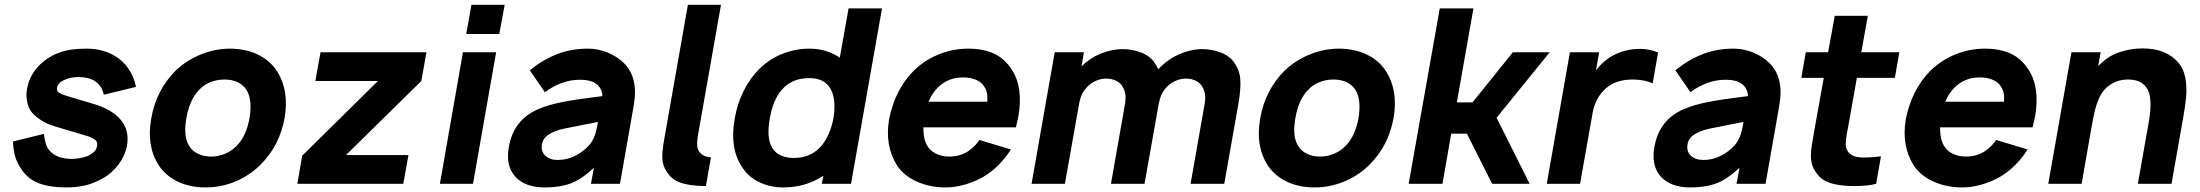

<svg xmlns="http://www.w3.org/2000/svg" viewBox="-20 -786 9406 821"><path d="M424 -381Q407 -456.5 314.5 -456.5Q281.5 -456.5 254.5 -444Q227 -431.5 224 -411.5Q221 -396 233.8 -388.5Q246.5 -381 278 -372L377 -342.5Q456.5 -320 495.5 -274.5Q534.5 -229 523 -162.5Q515 -120 486 -81.5Q471.5 -62.5 454.5 -47.8Q437.5 -33 417.5 -22Q379 -1 342.5 7.2Q306 15.5 262.5 15.5Q196 15.5 148.5 -1.5Q101 -18.5 73 -60.5Q52 -90.5 44.2 -119.2Q36.5 -148 35.5 -181L167.5 -213.5Q170 -193.5 175 -174.8Q180 -156 189.5 -145Q220.5 -106.5 287.5 -106.5Q306 -106.5 329.5 -111.5Q353.5 -116.5 366.5 -125Q380 -133.5 386.2 -141.2Q392.5 -149 395 -160.5Q399 -181 383.5 -190.5Q368.5 -200.5 348.5 -205.5L323 -213.5L261.5 -231.5Q232 -240 213.8 -246Q195.5 -252 187.5 -255Q128.5 -283 108.5 -316.5Q103 -325.5 99.8 -336.8Q96.5 -348 94.8 -360Q93 -372 93.2 -384Q93.5 -396 96 -406.5Q104.5 -458 139.5 -497.5Q174.5 -537 224 -557.5Q255.5 -570 285.2 -574Q315 -578 351 -578Q415 -578 465.5 -550Q503 -530 528 -494.2Q553 -458.5 561.5 -414.5Z M659.5 -78Q605 -161.5 627 -281Q648 -401 731.5 -484.5Q778 -528.5 839.5 -553.5Q900.5 -578 963.5 -578Q995 -578 1024.5 -572Q1054 -566 1079.8 -554Q1105.5 -542 1126.5 -524.5Q1147.5 -507 1162.5 -484.5Q1217.5 -401 1197 -281Q1185.5 -221 1160.5 -172Q1135.5 -123 1090.5 -78Q1042.5 -32.5 983 -8.5Q923.5 15.5 858.5 15.5Q827 15.5 797.5 9.5Q768 3.5 742.2 -8.5Q716.5 -20.5 695.5 -38Q674.5 -55.5 659.5 -78ZM1035.5 -399Q1022 -422 997.2 -434Q972.5 -446 939.5 -446Q907.5 -446 878.2 -434Q849 -422 829 -399Q790.5 -358 777 -281Q763.5 -205 787.5 -164.5Q800 -141.5 825.5 -129Q851 -116.5 882.5 -116.5Q914 -116.5 943.5 -129Q973 -141.5 994 -164.5Q1033.5 -206 1047 -281Q1059.5 -357.5 1035.5 -399Z M1704.5 0H1251.5L1272 -120L1596 -439.5H1328.5L1350.5 -562.5H1803.5L1781.5 -439.5L1459.5 -123H1726.5Z M2138 -765.5 2115 -640.5H1973.5L1996 -765.5ZM2101.5 -562.5 2002.5 0H1861L1959.5 -562.5Z M2507 0 2519.5 -68.5Q2469 -21 2422.5 -2.5Q2375 15.5 2310 15.5Q2224.5 15.5 2182.5 -31.5Q2141 -79 2156 -158.5Q2176.5 -275 2283 -320Q2327 -338.5 2386.5 -350Q2446 -361.5 2524.5 -371L2556 -375Q2554.5 -408 2530.8 -426.5Q2507 -445 2460 -445Q2419.5 -445 2381.5 -431Q2343.5 -417 2310 -391.5L2245.5 -485.5Q2301 -530.5 2361.5 -554.2Q2422 -578 2494.5 -578Q2517 -578 2538.5 -573.5Q2560 -569 2579.8 -560.8Q2599.5 -552.5 2616.8 -541.2Q2634 -530 2647.5 -516.5Q2711 -454.5 2690 -335.5L2631 0ZM2537 -264.5Q2511.5 -259.5 2475 -252.5Q2438.5 -245.5 2390 -235.5Q2351.5 -227 2326.5 -211Q2301.5 -195 2297.5 -168.5Q2292 -139 2311.5 -120.5Q2330.5 -102 2365 -102Q2404.5 -102 2439.8 -119.8Q2475 -137.5 2500.5 -166.5Q2508.5 -176.5 2514.2 -186.8Q2520 -197 2524 -208.8Q2528 -220.5 2531 -234.2Q2534 -248 2537 -264.5Z M2921.5 -765.5H3063L2971.5 -247L2965.5 -213.5Q2956.5 -163 2965 -146Q2978 -117 3018.5 -113.5H3020L2998.5 9.5Q2977 9.5 2958.8 8Q2940.5 6.5 2925.5 4Q2885 -3 2862 -18.5Q2839 -34 2822.5 -66.5Q2812 -88.5 2812 -116Q2812 -143.5 2819 -183.5Z M3751.5 -750 3619 0H3494L3500.5 -34.5Q3425 15.5 3328.5 15.5Q3272.5 15.5 3224.5 -8Q3178 -31 3151.5 -74Q3099 -154.5 3122 -281Q3132.5 -341 3158.5 -394.5Q3184.5 -448 3224 -488.5Q3267.5 -532.5 3324 -555.2Q3380.5 -578 3441 -578Q3514.5 -578 3571 -539.5L3608.5 -750ZM3544 -281Q3550.5 -321.5 3546.8 -355.5Q3543 -389.5 3527.5 -412.5Q3501.5 -452 3440 -452Q3365.5 -452 3323 -402Q3285 -358 3272 -281Q3257.5 -201.5 3278.5 -160.5Q3291 -134.5 3316.5 -122.5Q3342 -110.5 3374 -110.5Q3438 -110.5 3480.5 -150Q3504.5 -172.5 3520.5 -207Q3536.5 -241.5 3544 -281Z M3944 -164.5Q3956.5 -141.5 3982 -129Q4007.5 -116.5 4039 -116.5Q4087.5 -116.5 4123 -141.5Q4151.5 -162 4168 -187.5L4302.5 -147Q4281.5 -112.5 4250.5 -81.2Q4219.5 -50 4183.5 -29Q4146 -8 4104 3.8Q4062 15.5 4023 15.5Q3957 15.5 3901.5 -9Q3846 -33.5 3816 -78Q3763 -162.5 3781.5 -274Q3793 -336 3820 -390Q3847 -444 3888 -484.5Q3935 -530 3995.5 -554Q4056 -578 4120 -578Q4184 -578 4229.8 -557Q4275.5 -536 4305.5 -489.5Q4356.5 -414 4334.5 -287.5L4324 -241.5H3928.5Q3927.5 -193.5 3944 -164.5ZM3988 -409.5Q3964.5 -385.5 3950.5 -351H4201.5Q4205.5 -389.5 4190 -413.5Q4178.5 -434.5 4153.5 -444.8Q4128.5 -455 4098 -455Q4032 -455 3988 -409.5Z M5275.5 -342.5 5215 0H5071L5129.5 -332.5Q5135.5 -363.5 5132.5 -383.2Q5129.5 -403 5118 -420Q5107.5 -434.5 5090 -442.2Q5072.5 -450 5051.5 -450Q5030.5 -450 5010.2 -441.8Q4990 -433.5 4974 -419Q4955.5 -401 4947.2 -382.8Q4939 -364.5 4934.5 -340.5L4874 0H4730.5L4789 -332.5Q4795 -363.5 4792 -383.2Q4789 -403 4777.5 -420Q4767 -434.5 4749.2 -442.2Q4731.5 -450 4710.5 -450Q4689.5 -450 4669.2 -441.8Q4649 -433.5 4633.5 -419Q4615 -401 4606.5 -382.8Q4598 -364.5 4594 -340.5L4533.5 0H4391L4490 -562.5H4615L4604.5 -502Q4622.5 -520 4643.2 -533.8Q4664 -547.5 4686.8 -556.8Q4709.5 -566 4733.2 -571Q4757 -576 4780.5 -576Q4818 -576 4855.5 -563Q4892 -550 4912.5 -524Q4927 -504.5 4932.5 -489.5Q4951 -509.5 4973.2 -525.8Q4995.5 -542 5020 -553Q5044.5 -564 5070 -570Q5095.5 -576 5121 -576Q5158.5 -576 5196 -563Q5232.5 -550.5 5253.5 -524Q5280.5 -488.5 5283.5 -447.5Q5286.5 -405 5275.5 -342.5Z M5401.5 -78Q5347 -161.5 5369 -281Q5390 -401 5473.5 -484.5Q5520 -528.5 5581.5 -553.5Q5642.5 -578 5705.5 -578Q5737 -578 5766.5 -572Q5796 -566 5821.8 -554Q5847.5 -542 5868.5 -524.5Q5889.5 -507 5904.5 -484.5Q5959.5 -401 5939 -281Q5927.5 -221 5902.5 -172Q5877.5 -123 5832.5 -78Q5784.5 -32.5 5725 -8.5Q5665.5 15.5 5600.5 15.5Q5569 15.5 5539.5 9.5Q5510 3.5 5484.2 -8.5Q5458.5 -20.5 5437.5 -38Q5416.5 -55.5 5401.5 -78ZM5777.5 -399Q5764 -422 5739.2 -434Q5714.5 -446 5681.5 -446Q5649.5 -446 5620.2 -434Q5591 -422 5571 -399Q5532.5 -358 5519 -281Q5505.5 -205 5529.5 -164.5Q5542 -141.5 5567.5 -129Q5593 -116.5 5624.5 -116.5Q5656 -116.5 5685.5 -129Q5715 -141.5 5736 -164.5Q5775.5 -206 5789 -281Q5801.5 -357.5 5777.5 -399Z M6148 0H6003.5L6136.5 -750H6280.5L6209.5 -348H6276.5L6449 -562.5H6606.5L6379.5 -282.5L6521 0H6360.5L6252.5 -214.5H6185.5Z M7070 -561.5 7047 -430Q7009 -446 6961.5 -446Q6888 -446 6845 -406.5Q6800.5 -366.5 6789.5 -300L6736.5 0H6594L6693 -562.5H6818L6804.5 -485.5Q6835.5 -526 6876 -548Q6929 -577 6993 -577Q7033 -577 7070 -561.5Z M7405.5 0 7418 -68.5Q7367.5 -21 7321 -2.5Q7273.5 15.5 7208.5 15.5Q7123 15.5 7081 -31.5Q7039.5 -79 7054.5 -158.5Q7075 -275 7181.5 -320Q7225.5 -338.5 7285 -350Q7344.5 -361.5 7423 -371L7454.5 -375Q7453 -408 7429.2 -426.5Q7405.5 -445 7358.5 -445Q7318 -445 7280 -431Q7242 -417 7208.5 -391.5L7144 -485.5Q7199.5 -530.5 7260 -554.2Q7320.5 -578 7393 -578Q7415.5 -578 7437 -573.5Q7458.5 -569 7478.2 -560.8Q7498 -552.5 7515.2 -541.2Q7532.5 -530 7546 -516.5Q7609.5 -454.5 7588.5 -335.5L7529.5 0ZM7435.5 -264.5Q7410 -259.5 7373.5 -252.5Q7337 -245.5 7288.5 -235.5Q7250 -227 7225 -211Q7200 -195 7196 -168.5Q7190.5 -139 7210 -120.5Q7229 -102 7263.5 -102Q7303 -102 7338.2 -119.8Q7373.5 -137.5 7399 -166.5Q7407 -176.5 7412.8 -186.8Q7418.5 -197 7422.5 -208.8Q7426.5 -220.5 7429.5 -234.2Q7432.5 -248 7435.5 -264.5Z M7883.5 -247Q7882.5 -243 7881 -234.5Q7879.5 -226 7877 -213.5Q7873 -188 7872.5 -171.5Q7872 -155 7877.5 -146Q7890.5 -117 7930.5 -113.5Q7934.5 -113 7940 -112.8Q7945.5 -112.5 7953.5 -112.5Q7969.5 -112.5 7986.8 -113.8Q8004 -115 8023 -117.5L8002.5 0Q7966 9.5 7909.5 9.5Q7888 9.5 7870 8Q7852 6.5 7837 4Q7797.5 -3 7774.5 -18.5Q7752 -33.5 7734.5 -66.5Q7724 -89 7723.5 -116Q7723 -143 7730.5 -183.5L7740 -238.5L7778.5 -453H7682.5L7701.5 -562.5H7797L7825.5 -718.5H7967L7939 -562.5H8101.5L8082.5 -453H7920Z M8291.5 -164.5Q8304 -141.5 8329.5 -129Q8355 -116.5 8386.5 -116.5Q8435 -116.5 8470.5 -141.5Q8499 -162 8515.5 -187.5L8650 -147Q8629 -112.5 8598 -81.2Q8567 -50 8531 -29Q8493.5 -8 8451.5 3.8Q8409.5 15.5 8370.5 15.5Q8304.5 15.5 8249 -9Q8193.5 -33.5 8163.5 -78Q8110.5 -162.5 8129 -274Q8140.5 -336 8167.5 -390Q8194.5 -444 8235.5 -484.5Q8282.5 -530 8343 -554Q8403.5 -578 8467.5 -578Q8531.5 -578 8577.2 -557Q8623 -536 8653 -489.5Q8704 -414 8682 -287.5L8671.5 -241.5H8276Q8275 -193.5 8291.5 -164.5ZM8335.5 -409.5Q8312 -385.5 8298 -351H8549Q8553 -389.5 8537.5 -413.5Q8526 -434.5 8501 -444.8Q8476 -455 8445.5 -455Q8379.5 -455 8335.5 -409.5Z M9313.5 -272 9265.5 0H9121.5L9168.5 -265.5Q9187.5 -373.5 9157 -413.5Q9133 -446 9079 -446Q9038 -446 9004 -424Q8967 -400 8950 -352Q8937.5 -323 8924 -245L8881 0H8738.5L8837.5 -562.5H8962.5L8952 -504L8961.5 -512.5Q8997 -548 9045 -563.5Q9093 -579 9141.5 -579Q9243.5 -579 9295.5 -517.5Q9318 -490.5 9325 -450.5Q9331.5 -411.5 9328 -371Q9326 -351 9322.5 -326.5Q9319 -302 9313.5 -272Z"/></svg>

Font: Russisch Sans ExtraBold
Style: Italic
Weight: 800
Width: 4
Italic angle: -10°
Designer: Michael Sharanda (font) & Cristiano Sobral (main changes)
Foundry: Michael Sharanda
Version: Version 2.00;September 8, 2020;FontCreator 13.0.0.2681 64-bi